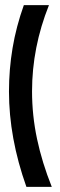

<svg xmlns="http://www.w3.org/2000/svg" viewBox="-20 -731 235 749"><path d="M171 -711Q105 -546 105 -375Q105 -281 124.5 -189Q144 -97 182 -2H83Q15 -193 15 -374Q15 -460 29 -543.5Q43 -627 73 -711Z"/></svg>

Font: Fundamental  Brigade Condensed
Style: Regular
Weight: 400
Width: 3
Designer: Peter Wiegel, original typeface by Carl Albert Fahrenwaldt 1901
Foundry: Peter Wiegel
Version: Version 0.000 2012 initial release